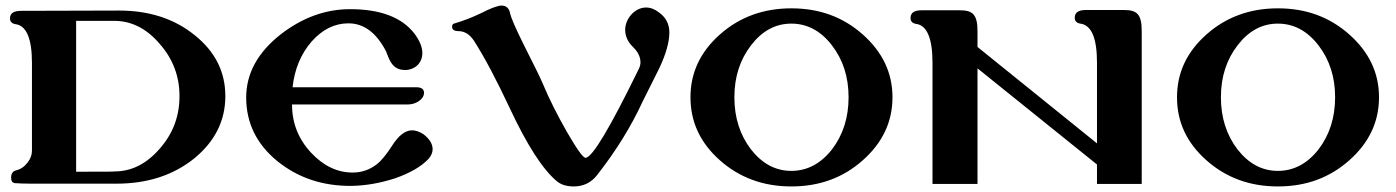

<svg xmlns="http://www.w3.org/2000/svg" viewBox="-20 -660 5025 691"><path d="M791 -314C791 -402 754 -475 680 -534C607 -593 516 -622 409 -622L56 -621C29 -621 16 -612 16 -594C16 -582 23 -575 36 -573C75 -568 95 -521 95 -434V-118C95 -103 90 -89 80 -76C69 -61 55 -51 38 -47C26 -44 20 -35 20 -20C20 -9 24 -3 32 -1C47 0 67 1 90 1H399C510 1 603 -29 678 -89C753 -150 791 -225 791 -314ZM626 -314C626 -241 602 -178 554 -124C507 -70 453 -43 392 -43C392 -42 346 -42 254 -42V-585C345 -585 391 -585 391 -585C452 -585 507 -558 554 -503C602 -449 626 -386 626 -314Z M1523 -89C1532 -100 1537 -111 1537 -123C1537 -142 1526 -160 1504 -177C1490 -186 1476 -191 1463 -191C1439 -191 1415 -173 1392 -137C1371 -104 1352 -81 1335 -68C1310 -49 1282 -39 1249 -39C1194 -39 1144 -63 1100 -110C1054 -159 1031 -217 1031 -284H1447C1462 -284 1475 -288 1486 -295C1499 -304 1506 -314 1506 -326C1506 -339 1497 -346 1478 -346H1033C1040 -411 1063 -466 1101 -510C1140 -554 1184 -576 1234 -576C1289 -576 1334 -543 1369 -476C1380 -449 1388 -418 1421 -410C1426 -409 1432 -408 1437 -408C1472 -408 1500 -432 1500 -469C1500 -491 1490 -515 1470 -541C1425 -598 1348 -627 1240 -627C1152 -627 1069 -597 991 -537C908 -472 866 -396 866 -309C866 -218 903 -142 977 -81C1052 -20 1141 10 1246 9C1297 8 1348 -1 1401 -18C1456 -37 1497 -61 1523 -89Z M2353 -415C2377 -466 2389 -509 2389 -543C2389 -573 2377 -597 2352 -615C2337 -627 2321 -633 2305 -633C2265 -633 2230 -593 2230 -553C2230 -530 2239 -510 2257 -492C2276 -474 2285 -455 2285 -436C2285 -428 2283 -420 2279 -412C2176 -201 2113 -95 2088 -92C2079 -91 2057 -122 2021 -184C1985 -247 1956 -305 1933 -360C1926 -377 1904 -422 1866 -497C1835 -559 1819 -597 1816 -611C1813 -630 1802 -640 1785 -640C1772 -640 1747 -631 1710 -612C1681 -598 1650 -586 1617 -576C1610 -575 1607 -571 1607 -564C1607 -553 1615 -548 1630 -548C1652 -548 1671 -536 1686 -513C1725 -452 1767 -372 1814 -272C1877 -137 1934 -49 1985 -7C2000 5 2020 11 2045 11C2080 11 2108 -3 2129 -30C2198 -118 2252 -206 2293 -295Z M3192 -310C3192 -398 3156 -473 3085 -536C3014 -599 2929 -630 2828 -630C2728 -630 2642 -599 2571 -536C2500 -473 2465 -398 2465 -310C2465 -221 2500 -146 2571 -83C2642 -20 2728 11 2828 11C2929 11 3014 -20 3085 -83C3156 -146 3192 -221 3192 -310ZM3034 -310C3034 -237 3014 -174 2974 -122C2934 -71 2885 -45 2828 -45C2771 -45 2723 -71 2683 -122C2643 -174 2623 -237 2623 -310C2623 -383 2643 -445 2683 -497C2723 -549 2771 -575 2828 -575C2885 -575 2934 -549 2974 -497C3014 -445 3034 -383 3034 -310Z M4089 -548C4089 -609 4072 -624 4025 -624H3888C3861 -624 3848 -615 3848 -596C3848 -584 3855 -577 3868 -575C3908 -570 3928 -523 3928 -435V-144L3498 -491V-547C3498 -608 3481 -623 3434 -623H3297C3270 -623 3257 -614 3257 -595C3257 -583 3264 -576 3277 -574C3316 -569 3336 -522 3336 -435V2H3498V-414L3928 -68V2H4089Z M4943 -310C4943 -398 4907 -473 4836 -536C4765 -599 4680 -630 4579 -630C4479 -630 4393 -599 4322 -536C4251 -473 4216 -398 4216 -310C4216 -221 4251 -146 4322 -83C4393 -20 4479 11 4579 11C4680 11 4765 -20 4836 -83C4907 -146 4943 -221 4943 -310ZM4785 -310C4785 -237 4765 -174 4725 -122C4685 -71 4636 -45 4579 -45C4522 -45 4474 -71 4434 -122C4394 -174 4374 -237 4374 -310C4374 -383 4394 -445 4434 -497C4474 -549 4522 -575 4579 -575C4636 -575 4685 -549 4725 -497C4765 -445 4785 -383 4785 -310Z"/></svg>

Font: GFS Jackson
Style: Regular
Weight: 400
Designer: George Matthiopoulos
Foundry: George Matthiopoulos
Version: Version 1.0